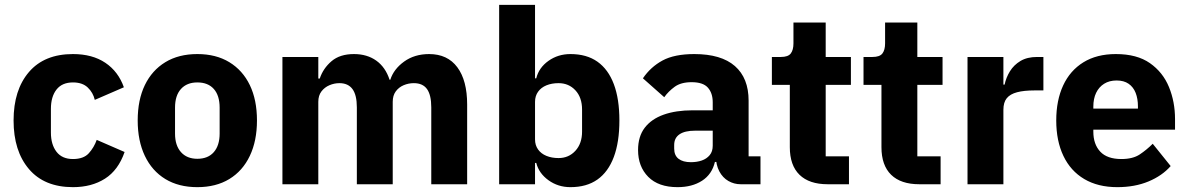

<svg xmlns="http://www.w3.org/2000/svg" viewBox="-20 -760 4903 792"><path d="M281 12Q163 12 99.5 -62.5Q36 -137 36 -263Q36 -389 99.5 -463Q163 -537 281 -537Q361 -537 414.5 -501Q468 -465 491 -400L371 -348Q364 -378 342 -399Q320 -420 281 -420Q236 -420 213 -390.5Q190 -361 190 -311V-213Q190 -164 213 -134Q236 -104 281 -104Q325 -104 346.5 -128Q368 -152 379 -183L494 -133Q468 -58 413 -23Q358 12 281 12Z M794 12Q717 12 662 -21.5Q607 -55 577.5 -117Q548 -179 548 -263Q548 -348 577.5 -409Q607 -470 662 -503.5Q717 -537 794 -537Q871 -537 926 -503.5Q981 -470 1010.5 -409Q1040 -348 1040 -263Q1040 -179 1010.5 -117Q981 -55 926 -21.5Q871 12 794 12ZM794 -105Q838 -105 862 -132.5Q886 -160 886 -209V-316Q886 -366 862 -393Q838 -420 794 -420Q751 -420 726.5 -393Q702 -366 702 -316V-209Q702 -160 726.5 -132.5Q751 -105 794 -105Z M1293 0H1145V-525H1293V-436H1299Q1313 -478 1347.5 -507.5Q1382 -537 1440 -537Q1494 -537 1532 -510Q1570 -483 1587 -431H1590Q1604 -475 1647 -506Q1690 -537 1750 -537Q1826 -537 1866.5 -482.5Q1907 -428 1907 -329V0H1759V-317Q1759 -368 1741.5 -392.5Q1724 -417 1687 -417Q1665 -417 1645 -408.5Q1625 -400 1612.5 -383Q1600 -366 1600 -340V0H1452V-317Q1452 -368 1434 -392.5Q1416 -417 1380 -417Q1359 -417 1339 -408.5Q1319 -400 1306 -383Q1293 -366 1293 -340Z M2039 0V-740H2187V-437H2192Q2203 -481 2242.5 -509Q2282 -537 2333 -537Q2400 -537 2444.5 -505.5Q2489 -474 2512 -413Q2535 -352 2535 -263Q2535 -174 2512 -112.5Q2489 -51 2444.5 -19.5Q2400 12 2333 12Q2282 12 2242.5 -16.5Q2203 -45 2192 -88H2187V0ZM2284 -108Q2326 -108 2353.5 -138Q2381 -168 2381 -217V-308Q2381 -358 2353.5 -387.5Q2326 -417 2284 -417Q2256 -417 2234 -408Q2212 -399 2199.5 -381.5Q2187 -364 2187 -340V-185Q2187 -161 2199.5 -143.5Q2212 -126 2234 -117Q2256 -108 2284 -108Z M3117 0H3035Q3008 0 2984.5 -13.5Q2961 -27 2947 -53.5Q2933 -80 2933 -117V-130L2965 -92H2929Q2917 -41 2876 -14.5Q2835 12 2775 12Q2696 12 2654 -30.5Q2612 -73 2612 -141Q2612 -197 2639.5 -233Q2667 -269 2717.5 -287Q2768 -305 2837 -305H2920V-338Q2920 -376 2900 -398.5Q2880 -421 2833 -421Q2789 -421 2763 -402Q2737 -383 2720 -359L2632 -437Q2664 -484 2713 -510.5Q2762 -537 2844 -537Q2955 -537 3011.5 -487.5Q3068 -438 3068 -345V-115H3117ZM2920 -221H2848Q2805 -221 2783 -206Q2761 -191 2761 -162V-147Q2761 -119 2779 -105Q2797 -91 2830 -91Q2855 -91 2875 -98Q2895 -105 2907.5 -120Q2920 -135 2920 -159Z M3482 0H3394Q3318 0 3278 -39Q3238 -78 3238 -153V-410H3164V-525H3201Q3231 -525 3242 -539.5Q3253 -554 3253 -581V-667H3386V-525H3490V-410H3386V-115H3482Z M3860 0H3772Q3696 0 3656 -39Q3616 -78 3616 -153V-410H3542V-525H3579Q3609 -525 3620 -539.5Q3631 -554 3631 -581V-667H3764V-525H3868V-410H3764V-115H3860Z M4119 0H3971V-525H4119V-411H4124Q4130 -440 4146 -466Q4162 -492 4189.5 -508.5Q4217 -525 4258 -525H4284V-387H4247Q4204 -387 4175.5 -379.5Q4147 -372 4133 -355Q4119 -338 4119 -307Z M4589 12Q4509 12 4452.5 -21.5Q4396 -55 4366.5 -117Q4337 -179 4337 -263Q4337 -346 4365.5 -407.5Q4394 -469 4449 -503Q4504 -537 4583 -537Q4670 -537 4723.5 -499.5Q4777 -462 4802 -401Q4827 -340 4827 -269V-225H4490V-217Q4490 -165 4518.5 -134.5Q4547 -104 4606 -104Q4653 -104 4681.5 -123Q4710 -142 4735 -167L4809 -75Q4774 -35 4717.5 -11.5Q4661 12 4589 12ZM4586 -428Q4556 -428 4534.5 -414.5Q4513 -401 4501.5 -377Q4490 -353 4490 -320V-312H4674V-321Q4674 -353 4664.5 -377Q4655 -401 4635.5 -414.5Q4616 -428 4586 -428Z"/></svg>

Font: IBM Plex Sans
Style: Bold
Weight: 700
Designer: Mike Abbink, Paul van der Laan, Pieter van Rosmalen
Foundry: Bold Monday
Version: Version 3.201